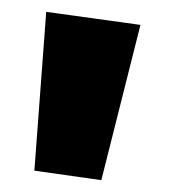

<svg xmlns="http://www.w3.org/2000/svg" viewBox="-20 -569 290 324"><path d="M151 -265 38 -281 58 -549 217 -527Z"/></svg>

Font: FiraGO ExtraBold
Style: Regular
Weight: 800
Designer: bBox Type
Foundry: bBox Type GmbH
Version: Version 1.001;PS 001.001;hotconv 1.0.88;makeotf.lib2.5.64775